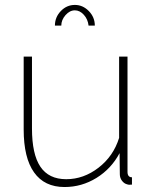

<svg xmlns="http://www.w3.org/2000/svg" viewBox="-20 -750 621 780"><path d="M229 -646H203.1Q203.1 -680.2 227.1 -705.1Q251 -730 284.2 -730Q316.4 -730 340.8 -705.1Q365.2 -680.2 365.2 -646H339.8Q336.9 -671.9 320.6 -689.9Q304.2 -708 284.2 -708Q263.2 -708 246.1 -688.5Q229 -668.9 229 -646ZM76.2 -224.1V-520H109.9V-228Q109.9 -123.5 144 -72.8Q178.2 -22 249 -22Q319.8 -22 380.4 -68.8Q440.9 -115.7 463.9 -189.9V-520H498V-51.8Q498 -29.8 516.1 -29.8V0Q502.9 1.5 497.1 -1Q484.4 -3.9 475.6 -15.6Q466.8 -27.3 466.8 -42L465.8 -127.9Q432.1 -64.5 372.1 -27.3Q312 9.8 242.2 9.8Q160.6 9.8 118.4 -49.6Q76.2 -108.9 76.2 -224.1Z"/></svg>

Font: Rawline ExtraLight
Style: Regular
Weight: 275
Designer: Matt McInerney, Pablo Impallari, Rodrigo Fuenzalida
Foundry: Matt McInerney, Pablo Impallari, Rodrigo Fuenzalida
Version: Version 4.020;PS 004.020;hotconv 1.0.88;makeotf.lib2.5.64775